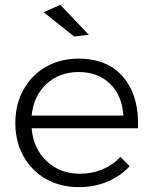

<svg xmlns="http://www.w3.org/2000/svg" viewBox="-20 -767 629 789"><path d="M547 -240H110Q117 -156 172 -104.5Q227 -53 308 -53Q358 -53 401 -71Q444 -89 475 -122L513 -84Q475 -43 421.5 -20.5Q368 2 304 2Q228 2 169 -31.5Q110 -65 76.5 -125Q43 -185 43 -262Q43 -338 76.5 -398.5Q110 -459 169 -492.5Q228 -526 302 -526Q424 -526 488 -448.5Q552 -371 547 -240ZM487 -292Q482 -374 432.5 -422.5Q383 -471 303 -471Q224 -471 171 -422Q118 -373 110 -292ZM228 -747 345 -624 285 -617 159 -717Z"/></svg>

Font: Gontserrat Light
Style: Regular
Weight: 300
Designer: Julieta Ulanovsky
Foundry: Julieta Ulanovsky
Version: Version 6.001